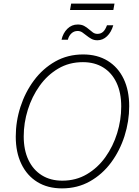

<svg xmlns="http://www.w3.org/2000/svg" viewBox="-20 -1041 777 1071"><path d="M325.7 9.8Q246.1 9.8 188.5 -25.6Q130.9 -61 99.4 -126Q67.9 -190.9 67.9 -278.8Q67.9 -363.8 94.2 -445.3Q120.6 -526.9 169.7 -592.8Q218.8 -658.7 288.1 -698Q357.4 -737.3 443.8 -737.3Q522.9 -737.3 580.8 -701.7Q638.7 -666 669.7 -601.3Q700.7 -536.6 700.7 -448.7Q700.7 -364.3 674.6 -282.2Q648.4 -200.2 599.6 -134.3Q550.8 -68.4 481.4 -29.3Q412.1 9.8 325.7 9.8ZM327.6 -33.2Q403.8 -33.2 464.6 -69.1Q525.4 -105 568.1 -164.8Q610.8 -224.6 633.5 -298.1Q656.2 -371.6 656.2 -447.3Q656.2 -523.9 630.1 -579.3Q604 -634.8 555.9 -664.6Q507.8 -694.3 442.4 -694.3Q365.7 -694.3 304.9 -658.4Q244.1 -622.6 201.2 -562.5Q158.2 -502.4 135.3 -429Q112.3 -355.5 112.3 -280.3Q112.3 -204.1 138.7 -148.7Q165 -93.3 213.4 -63.2Q261.7 -33.2 327.6 -33.2ZM523.4 -816.4Q503.9 -816.4 489.5 -824.5Q475.1 -832.5 462.9 -842.5Q450.7 -852.5 439 -860.4Q427.2 -868.2 413.1 -868.2Q392.6 -868.2 378.2 -854.5Q363.8 -840.8 358.4 -819.3H323.2Q331.5 -856.4 355.7 -880.4Q379.9 -904.3 413.6 -904.3Q435.1 -904.3 449.7 -896.2Q464.4 -888.2 475.8 -877.9Q487.3 -867.7 498.3 -859.9Q509.3 -852.1 523.4 -852.1Q542 -852.1 554.7 -863.3Q567.4 -874.5 576.7 -899.9H611.8Q600.6 -861.3 577.1 -838.9Q553.7 -816.4 523.4 -816.4ZM618.7 -1021 612.3 -985.4H370.6L377 -1021Z"/></svg>

Font: Inter 20pt ExtraLight
Style: Italic
Weight: 250
Italic angle: -9.3988°
Version: Version 4.001;git-66647c0bb